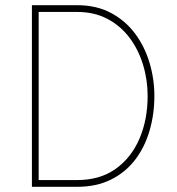

<svg xmlns="http://www.w3.org/2000/svg" viewBox="-20 -720 682 740"><path d="M103 0V-700H277Q352 -700 408 -670Q464 -640 501 -590Q538 -540 556.5 -477.5Q575 -415 575 -350Q575 -280 556.5 -216.5Q538 -153 501 -104.5Q464 -56 408 -28Q352 0 277 0ZM129 -26H277Q365 -26 425.5 -69Q486 -112 517.5 -185.5Q549 -259 549 -350Q549 -413 531 -471.5Q513 -530 478.5 -575.5Q444 -621 393.5 -647.5Q343 -674 277 -674H129Z"/></svg>

Font: Haskoy Thin
Style: Regular
Weight: 100
Designer: Ertekin Erdin
Foundry: Ertekin Erdin
Version: Version 2.000; ttfautohint (v1.8.4.7-5d5b)